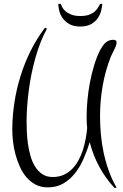

<svg xmlns="http://www.w3.org/2000/svg" viewBox="-20 -801 641 998"><path d="M568.8 -594.2Q575.7 -594.2 580.8 -591.3Q585.9 -588.4 585.9 -581.1Q585.9 -572.3 582.5 -562.7Q579.1 -553.2 574.2 -543.5Q569.3 -533.7 564.5 -524.4Q559.6 -515.1 556.2 -506.8Q527.3 -433.1 513.7 -355.2Q500 -277.3 500 -196.8Q500 -150.4 504.4 -102.1Q508.8 -53.7 519 -6.1Q529.3 41.5 545.7 87.2Q562 132.8 585.9 173.8L576.2 176.8Q528.8 126.5 496.1 65.7Q463.4 4.9 446.3 -62Q433.1 -19 415 22.9Q397 64.9 370.8 98.4Q344.7 131.8 309.8 152.3Q274.9 172.9 228 172.9Q192.4 172.9 165 158.4Q137.7 144 117.2 119.9Q96.7 95.7 82.8 64.7Q68.8 33.7 60.1 0.5Q51.3 -32.7 47.6 -65.7Q43.9 -98.6 43.9 -126Q43.9 -195.8 54.7 -266.6Q65.4 -337.4 86.7 -405.5Q107.9 -473.6 139.6 -537.4Q171.4 -601.1 213.9 -657.2L224.1 -651.9Q206.1 -619.6 191.2 -581.5Q176.3 -543.5 164.6 -502.2Q152.8 -460.9 144 -417.7Q135.3 -374.5 129.6 -331.5Q124 -288.6 121.1 -247.6Q118.2 -206.5 118.2 -169.9Q118.2 -147.5 119.4 -117.4Q120.6 -87.4 125 -55.2Q129.4 -22.9 138.2 8.3Q147 39.6 162.1 64.2Q177.2 88.9 199.7 104Q222.2 119.1 253.9 119.1Q285.2 119.1 310.1 108.2Q335 97.2 354 78.1Q373 59.1 387 33.9Q400.9 8.8 410.2 -19.5Q419.4 -47.9 425 -77.6Q430.7 -107.4 433.1 -135.7Q430.2 -164.1 430.2 -192.9Q430.2 -232.9 434.3 -278.6Q438.5 -324.2 447 -370.1Q455.6 -416 468.8 -459.7Q481.9 -503.4 500 -540Q505.9 -550.8 512.5 -560.5Q519 -570.3 527.1 -577.9Q535.2 -585.4 545.4 -589.8Q555.7 -594.2 568.8 -594.2ZM397.5 -663.1Q363.3 -663.1 341.3 -675.3Q319.3 -687.5 306.4 -705.6Q293.5 -723.6 288.3 -744.1Q283.2 -764.6 282.7 -780.8H295.9Q297.9 -774.9 303 -764.4Q308.1 -753.9 319.3 -743.7Q330.6 -733.4 349.4 -725.6Q368.2 -717.8 397.5 -717.8Q426.8 -717.8 444.6 -724.9Q462.4 -731.9 473.4 -741.9Q484.4 -752 490.2 -762.7Q496.1 -773.4 500.5 -780.8H511.7Q510.7 -765.1 505.6 -744.6Q500.5 -724.1 487.8 -706.1Q475.1 -688 453.4 -675.5Q431.6 -663.1 397.5 -663.1Z"/></svg>

Font: Montez
Style: Regular
Weight: 400
Designer: Astigmatic (AOETI)
Foundry: Astigmatic (AOETI)
Version: Version 1.001